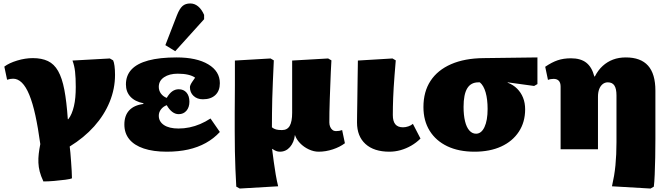

<svg xmlns="http://www.w3.org/2000/svg" viewBox="-20 -863 3864 1110"><path d="M231 186Q216 154 209.5 128.5Q203 103 202 77.5Q201 52 204 26Q207 0 213 -30Q200 -125 184.5 -196Q169 -267 149.5 -314.5Q130 -362 106.5 -385Q83 -408 56 -408Q39 -408 21 -402L5 -478Q33 -499 79.5 -513Q126 -527 170 -527Q221 -527 257 -510Q293 -493 316 -452.5Q339 -412 352 -344Q365 -276 372 -174H375Q386 -188 394 -207Q402 -226 407.5 -249.5Q413 -273 415.5 -300.5Q418 -328 418 -360Q418 -413 414 -448.5Q410 -484 399 -513L615 -525L634 -514Q639 -504 642 -482Q645 -460 645 -430Q645 -350 614 -274Q583 -198 524.5 -132.5Q466 -67 383 -16Q385 -3 387 20.5Q389 44 391 72Q393 100 394.5 125.5Q396 151 396 168Q388 172 358.5 176Q329 180 293.5 183Q258 186 231 186Z M944 14Q866 14 811 -4.5Q756 -23 727.5 -58Q699 -93 699 -143Q699 -195 727 -225Q755 -255 809 -262V-266Q760 -276 734 -304Q708 -332 708 -375Q708 -427 740.5 -461.5Q773 -496 838 -513.5Q903 -531 1001 -531Q1117 -531 1184 -491Q1251 -451 1251 -382Q1251 -338 1225 -313.5Q1199 -289 1153 -289Q1120 -289 1099 -308.5Q1078 -328 1078 -359Q1078 -364 1081 -371.5Q1084 -379 1091 -389.5Q1098 -400 1108 -414Q1093 -425 1067.5 -431Q1042 -437 1008 -437Q959 -437 928.5 -416.5Q898 -396 898 -361Q898 -339 910.5 -322Q923 -305 944 -297Q959 -323 976 -335Q993 -347 1013 -347Q1042 -347 1058.5 -327.5Q1075 -308 1075 -275Q1075 -243 1058 -223Q1041 -203 1013 -203Q993 -203 975.5 -216.5Q958 -230 944 -255Q923 -247 910.5 -230.5Q898 -214 898 -194Q898 -160 928 -140Q958 -120 1012 -120Q1044 -120 1075.5 -126.5Q1107 -133 1137.5 -146Q1168 -159 1197 -178L1251 -100Q1216 -62 1170 -36.5Q1124 -11 1068 1.5Q1012 14 944 14ZM993 -567 936 -602 1003 -775Q1018 -813 1035 -828Q1052 -843 1080 -843Q1105 -843 1125.5 -826Q1146 -809 1160 -777V-752Z M1366 227 1346 216Q1343 164 1341 114Q1339 64 1338 11Q1337 -42 1337 -103Q1337 -119 1337 -147Q1337 -175 1337 -211.5Q1337 -248 1337.5 -288.5Q1338 -329 1338 -370Q1338 -411 1338 -448Q1338 -485 1338 -513L1544 -525L1563 -514Q1560 -444 1557.5 -390Q1555 -336 1554 -292Q1553 -248 1552.5 -208.5Q1552 -169 1552 -127Q1563 -118 1576 -114.5Q1589 -111 1610 -111Q1641 -111 1655 -135.5Q1669 -160 1669 -211Q1669 -220 1669 -238.5Q1669 -257 1669 -281Q1669 -305 1669 -334Q1669 -363 1669 -393.5Q1669 -424 1669 -454.5Q1669 -485 1669 -513L1877 -525L1896 -514Q1894 -484 1892.5 -447Q1891 -410 1889.5 -369.5Q1888 -329 1886.5 -289.5Q1885 -250 1884.5 -215.5Q1884 -181 1884 -155Q1884 -141 1889 -129.5Q1894 -118 1902.5 -111.5Q1911 -105 1922 -105Q1933 -105 1941 -106.5Q1949 -108 1958 -111L1974 -35Q1945 -13 1904 0.5Q1863 14 1822 14Q1794 14 1765 0.5Q1736 -13 1714.5 -35.5Q1693 -58 1685 -83Q1680 -40 1656.5 -13Q1633 14 1598 14Q1587 14 1576.5 10Q1566 6 1555 -2H1553Q1558 37 1563 74Q1568 111 1574 146Q1580 181 1588 214Z M2231 14Q2142 14 2093 -30.5Q2044 -75 2044 -155Q2044 -172 2044.5 -200.5Q2045 -229 2045.5 -265Q2046 -301 2046.5 -338.5Q2047 -376 2047.5 -411.5Q2048 -447 2048.5 -474Q2049 -501 2049 -513L2249 -525L2268 -514Q2264 -467 2261 -428Q2258 -389 2256 -357Q2254 -325 2253 -297.5Q2252 -270 2251.5 -245.5Q2251 -221 2251 -198Q2251 -162 2265.5 -144.5Q2280 -127 2310 -127Q2325 -127 2341 -132.5Q2357 -138 2367 -147L2411 -62Q2387 -38 2357.5 -21Q2328 -4 2296 5Q2264 14 2231 14Z M2723 14Q2632 14 2566 -17.5Q2500 -49 2464 -107Q2428 -165 2428 -244Q2428 -333 2469 -395.5Q2510 -458 2588 -492Q2666 -526 2775 -527L3087 -531V-377L3068 -366L2915 -387V-385Q2947 -373 2969.5 -350.5Q2992 -328 3004 -298Q3016 -268 3016 -231Q3016 -157 2979.5 -101.5Q2943 -46 2877.5 -16Q2812 14 2723 14ZM2732 -90Q2763 -90 2781 -128.5Q2799 -167 2799 -233Q2799 -289 2787.5 -329Q2776 -369 2754 -387H2746Q2702 -387 2681 -352Q2660 -317 2660 -245Q2660 -197 2668.5 -162Q2677 -127 2693.5 -108.5Q2710 -90 2732 -90Z M3741 227 3518 214Q3525 183 3530 153.5Q3535 124 3538 93Q3541 62 3542.5 29Q3544 -4 3544 -40V-312Q3544 -350 3532 -368.5Q3520 -387 3494 -387Q3477 -387 3464 -376.5Q3451 -366 3444 -347.5Q3437 -329 3437 -303V0H3221V-362Q3221 -385 3210.5 -396Q3200 -407 3181 -407Q3162 -407 3148 -401L3132 -477Q3170 -503 3204 -514.5Q3238 -526 3281 -526Q3337 -526 3369.5 -500.5Q3402 -475 3416 -421H3419Q3438 -458 3464.5 -482Q3491 -506 3524 -518.5Q3557 -531 3598 -531Q3684 -531 3726.5 -483.5Q3769 -436 3769 -339V-60Q3769 -8 3768 46.5Q3767 101 3765 146.5Q3763 192 3760 216Z"/></svg>

Font: Literata Black
Style: Regular
Weight: 900
Designer: Latin by Veronika Burian and Jose Scaglione. Greek by Irene Vlachou. Cyrillic by Vera Evstafieva.
Foundry: TypeTogether
Version: Version 3.103;gftools[0.9.29]